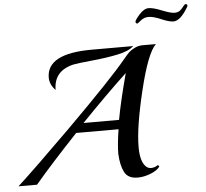

<svg xmlns="http://www.w3.org/2000/svg" viewBox="-107 -961 1109 1033"><g transform="rotate(-5 447.0 -444.5)"><path d="M408 -698H632Q607 -673 545 -660Q483 -647 405 -639.5Q327 -632 303 -627Q196 -602 196 -499Q165 -531 165 -568Q165 -698 408 -698ZM683 -698H755Q709 -654 661.5 -457.5Q614 -261 614 -154Q614 -78 642 -49Q654 -36 672 -36Q690 -36 710 -49L716 -40Q702 -20 666 -5.5Q630 9 595 9Q543 9 524 -28Q505 -65 502 -127Q502 -178 515 -259H286Q137 -101 52 0H-48Q46 -86 244 -282Q499 -536 579 -634Q599 -658 609 -667.5Q619 -677 639.5 -687.5Q660 -698 683 -698ZM580 -557Q466 -450 330 -309H522Q540 -408 580 -557ZM940 -883Q898 -811 860 -811Q837 -811 795 -829Q753 -847 728.5 -847Q704 -847 686 -832Q668 -817 667 -817Q656 -817 656 -826.5Q656 -836 682 -865Q708 -894 732.5 -894Q757 -894 803 -875.5Q849 -857 869.5 -857Q890 -857 901.5 -867.5Q913 -878 920 -888Q927 -898 933 -898Q942 -898 942 -890Q942 -887 940 -883Z"/></g></svg>

Font: Playball
Style: Regular
Weight: 400
Designer: Robert E. Leuschke
Foundry: Robert E. Leuschke
Version: Version 1.001